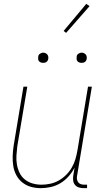

<svg xmlns="http://www.w3.org/2000/svg" viewBox="-20 -971 540 999"><path d="M192 8Q165 8 140.5 1Q116 -6 96.5 -21.5Q77 -37 65 -59.5Q53 -82 49 -107.5Q45 -133 46 -159.5Q47 -186 51 -213L102 -520H122L70 -210Q67 -186 65.5 -162Q64 -138 68 -115Q72 -92 82 -71.5Q92 -51 109.5 -37Q127 -23 149.5 -16.5Q172 -10 196 -10Q218 -10 241.5 -15Q265 -20 286 -32Q307 -44 324.5 -61.5Q342 -79 354 -100Q366 -121 372.5 -143.5Q379 -166 383 -189L438 -520H458L381 -56Q379 -47 380.5 -38Q382 -29 387.5 -22Q393 -15 401.5 -12.5Q410 -10 419 -10H433V8H416Q403 8 391 4.5Q379 1 371 -8Q363 -17 361 -30Q359 -43 361 -56L368 -99Q356 -75 337 -53.5Q318 -32 294.5 -18Q271 -4 244.5 2Q218 8 192 8ZM404 -644Q398 -644 392.5 -646Q387 -648 383 -652.5Q379 -657 378.5 -663.5Q378 -670 379 -676Q379 -681 381.5 -685Q384 -689 388 -691.5Q392 -694 396 -695.5Q400 -697 405 -697Q411 -697 416.5 -694.5Q422 -692 426 -687.5Q430 -683 431 -676.5Q432 -670 431 -664Q430 -659 427.5 -655Q425 -651 421.5 -648.5Q418 -646 413.5 -645Q409 -644 404 -644ZM204 -644Q198 -644 192.5 -646Q187 -648 183 -652.5Q179 -657 178.5 -663.5Q178 -670 179 -676Q179 -681 181.5 -685Q184 -689 188 -691.5Q192 -694 196 -695.5Q200 -697 205 -697Q211 -697 216.5 -694.5Q222 -692 226 -687.5Q230 -683 231 -676.5Q232 -670 231 -664Q230 -659 227.5 -655Q225 -651 221.5 -648.5Q218 -646 213.5 -645Q209 -644 204 -644ZM324 -800 311 -810 429 -951 446 -939Z"/></svg>

Font: Iosevka Thin
Style: Italic
Weight: 100
Italic angle: -9°
Monospace: yes
Designer: Belleve Invis
Foundry: Belleve Invis
Version: Version 32.5.0; ttfautohint (v1.8.4)